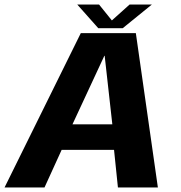

<svg xmlns="http://www.w3.org/2000/svg" viewBox="-44 -821 794 841"><path d="M-24 0H151L226 -164.5H455.5L472.5 0H647.5L551 -676H310ZM273.5 -276.5 413 -576.5H414.5L448 -276.5ZM386.5 -697.5H493.5L621 -801H523.5L446 -731.5L390 -801H294.5Z"/></svg>

Font: Anybody
Style: Bold Italic
Weight: 700
Italic angle: -10°
Designer: Tyler Finck
Foundry: Etcetera Type Company
Version: Version 1.113;gftools[0.9.25]